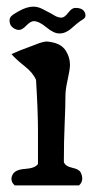

<svg xmlns="http://www.w3.org/2000/svg" viewBox="-20 -560 284 580"><path d="M35.2 -525.4Q60.5 -540 81.1 -540Q90.8 -540 99.6 -536.6Q108.4 -533.2 117.7 -527.8Q127 -522.5 131.8 -520.5Q135.7 -518.6 142.1 -514.6Q148.4 -510.7 153.8 -508.8Q159.2 -506.8 165 -506.8H167Q175.8 -507.8 186.5 -522Q197.3 -536.1 207 -536.1H208Q236.3 -536.1 238.3 -513.7Q238.3 -508.8 235.8 -505.9Q233.4 -502.9 227.5 -499.5Q221.7 -496.1 219.7 -494.1Q213.9 -490.2 205.1 -482.4Q196.3 -474.6 191.4 -470.7Q186.5 -466.8 178.2 -462.9Q169.9 -459 160.2 -459H158.2Q142.6 -459 120.1 -477.5Q97.7 -496.1 82 -496.1H81.1Q71.3 -495.1 59.1 -482.4Q46.9 -469.7 38.1 -469.7H34.2Q23.4 -471.7 16.1 -479Q8.8 -486.3 8.8 -498Q8.8 -502 10.3 -505.4Q11.7 -508.8 14.6 -511.7Q17.6 -514.6 20 -516.1Q22.5 -517.6 27.8 -521Q33.2 -524.4 35.2 -525.4ZM14.6 -396.5Q40 -408.2 70.3 -418.9Q72.3 -419.9 91.8 -427.2Q111.3 -434.6 122.1 -434.6Q124 -434.6 126.5 -434.1Q128.9 -433.6 129.9 -433.6Q166 -428.7 179.7 -405.3Q191.4 -385.7 191.4 -364.3Q191.4 -350.6 184.6 -320.3Q177.7 -290 177.7 -271.5Q177.7 -239.3 175.3 -186Q172.9 -132.8 172.9 -70.3Q177.7 -57.6 198.2 -53.2Q218.8 -48.8 223.6 -39.1Q228.5 -29.3 228.5 -20.5Q228.5 -8.8 218.8 0H24.4Q14.6 -8.8 14.6 -19.5Q14.6 -26.4 18.6 -33.2Q26.4 -47.9 56.2 -49.8Q85.9 -51.8 94.7 -64.5V-106.4V-168Q94.7 -222.7 88.9 -318.4Q80.1 -339.8 54.7 -359.9Q29.3 -379.9 14.6 -396.5Z"/></svg>

Font: LPEducational
Style: Medium
Weight: 500
Designer: Based on Essays1743, by John Stracke, which says:

Based on the typeface in a 1743 English translation of the essays of 
Version: Version 001.204